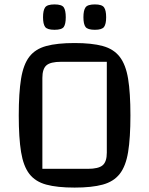

<svg xmlns="http://www.w3.org/2000/svg" viewBox="-20 -835 676 870"><path d="M65 -312Q65 -414 75.5 -478.5Q86 -543 113 -578Q140 -613 189.5 -626.5Q239 -640 318 -640Q396 -640 445.5 -626.5Q495 -613 522.5 -577.5Q550 -542 560.5 -478Q571 -414 571 -312Q571 -210 560.5 -146Q550 -82 522.5 -47Q495 -12 445.5 1.5Q396 15 318 15Q239 15 189.5 1.5Q140 -12 113 -47Q86 -82 75.5 -146Q65 -210 65 -312ZM172 -70H378Q426 -70 445 -86Q464 -102 464 -143V-555H257Q209 -555 190.5 -539Q172 -523 172 -482ZM410 -700Q377 -700 367.5 -713Q358 -726 358 -757Q358 -788 367.5 -801.5Q377 -815 410 -815Q442 -815 451.5 -801.5Q461 -788 461 -757Q461 -726 451.5 -713Q442 -700 410 -700ZM227 -700Q194 -700 184.5 -713Q175 -726 175 -757Q175 -788 184.5 -801.5Q194 -815 227 -815Q260 -815 269 -801.5Q278 -788 278 -757Q278 -726 269 -713Q260 -700 227 -700Z"/></svg>

Font: Changa ExtraLight
Style: Regular
Weight: 400
Version: Version 3.002; ttfautohint (v1.8.2)